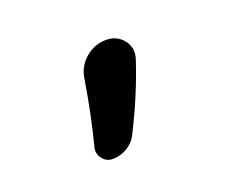

<svg xmlns="http://www.w3.org/2000/svg" viewBox="-62 -272 624 504"><g transform="rotate(-20 250.0 -20.0)"><path d="M178.7 129.9Q161.1 129.9 150.4 115.7Q139.6 101.6 143.6 85Q165 2.9 180.7 -93.8Q185.5 -127 210.9 -148.4Q236.3 -169.9 268.6 -169.9Q298.8 -169.9 316.4 -147.5Q334 -125 325.2 -96.7Q295.9 -6.8 248 87.9Q239.3 106.4 220.2 118.2Q201.2 129.9 178.7 129.9Z"/></g></svg>

Font: Rounded-X Mgen+ 1mn medium
Style: Regular
Weight: 500
Designer: [Source Han Sans]
Ryoko NISHIZUKA  (kana & ideographs); Paul D. Hunt (Latin, Greek & Cyrillic); Wenlong ZHANG  (bopomofo
Version: Version 1.059.20150602